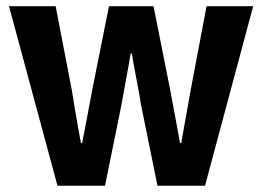

<svg xmlns="http://www.w3.org/2000/svg" viewBox="-20 -595 839 615"><path d="M8.8 -575.2H158.2L210 -306.6Q210 -304.7 220.7 -241.2Q231.4 -177.7 239.3 -136.7H243.2Q248 -163.1 259.8 -223.6Q271.5 -284.2 275.4 -306.6L329.1 -575.2H471.7L525.4 -305.7Q529.3 -283.2 540.5 -224.6Q551.8 -166 556.6 -136.7H560.5Q564.5 -160.2 590.8 -306.6L641.6 -575.2H791L636.7 0H484.4L431.6 -259.8Q427.7 -286.1 417 -341.8Q406.2 -397.5 402.3 -423.8H398.4Q393.6 -392.6 382.3 -332.5Q371.1 -272.5 369.1 -259.8L316.4 0H164.1Z"/></svg>

Font: Gothic A1 ExtraBold
Style: Regular
Weight: 800
Designer: HanYang I&C Co.,Ltd.
Foundry: HanYang I&C Co.,Ltd.
Version: Version 2.50